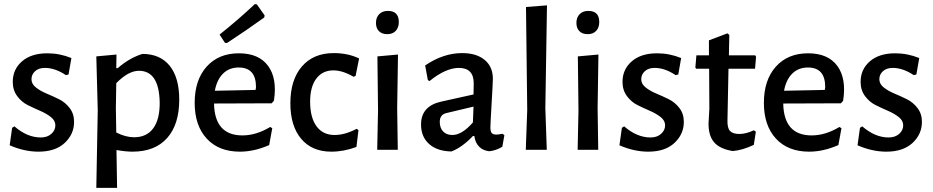

<svg xmlns="http://www.w3.org/2000/svg" viewBox="-20 -728 4536 933"><path d="M210 -469Q270 -469 327 -446L313 -366L300 -363Q248 -398 198 -398Q168 -398 150.5 -382Q133 -366 133 -343Q133 -320 154.5 -303Q176 -286 206 -273.5Q236 -261 266.5 -246Q297 -231 318.5 -203Q340 -175 340 -136Q340 -76 294.5 -33.5Q249 9 167 9Q98 9 27 -22L39 -107L50 -114Q112 -60 178 -60Q210 -60 229.5 -77.5Q249 -95 249 -119Q249 -142 227.5 -159Q206 -176 176 -189Q146 -202 115.5 -217Q85 -232 63.5 -261Q42 -290 42 -330Q42 -391 87 -430Q132 -469 210 -469Z M546 -463 545 -397H552Q610 -447 672 -466Q758 -466 804.5 -408.5Q851 -351 851 -244Q851 -123 792 -57Q733 9 624 9Q591 9 546 1L549 185H448L455 -193L448 -454ZM543 -202 545 -84Q591 -61 632 -61Q693 -61 725 -105Q757 -149 756 -231Q753 -384 655 -384Q604 -384 545 -324Z M1218 -708 1228 -707 1266 -653 1264 -643Q1172 -577 1083 -519L1073 -520L1047 -560Q1140 -634 1218 -708ZM1146 9Q1043 9 984.5 -54.5Q926 -118 926 -228Q926 -339 984 -404Q1042 -469 1141 -469Q1238 -469 1283 -407.5Q1328 -346 1311 -238L1300 -226L1020 -225Q1023 -70 1158 -70Q1225 -70 1293 -111L1303 -105L1288 -23Q1215 9 1146 9ZM1140 -400Q1094 -400 1064 -370.5Q1034 -341 1024 -287L1222 -291L1224 -305Q1224 -400 1140 -400Z M1602 -470Q1671 -470 1725 -444L1708 -359L1698 -355Q1645 -386 1600 -386Q1547 -386 1517 -346Q1487 -306 1487 -234Q1487 -157 1518 -114.5Q1549 -72 1606 -72Q1656 -72 1713 -102L1722 -96L1712 -14Q1651 9 1590 9Q1496 9 1443.5 -53.5Q1391 -116 1391 -226Q1391 -340 1447 -405Q1503 -470 1602 -470Z M1865 -675Q1918 -675 1918 -621Q1918 -594 1903 -578Q1888 -562 1862 -562Q1836 -562 1821.5 -576.5Q1807 -591 1807 -617Q1807 -643 1822.5 -659Q1838 -675 1865 -675ZM1813 0 1817 -193 1814 -454 1914 -463 1910 -202 1913 0Z M2226 -470Q2295 -470 2335 -437Q2375 -404 2375 -345Q2375 -327 2369 -226Q2363 -125 2363 -108Q2363 -89 2369.5 -81.5Q2376 -74 2392 -74Q2402 -74 2422 -78L2431 -71L2421 -15Q2392 3 2358 7Q2327 4 2308 -15.5Q2289 -35 2285 -67H2278Q2227 -13 2174 8Q2105 7 2065.5 -28Q2026 -63 2026 -123Q2026 -212 2123 -234L2281 -269L2282 -323Q2282 -398 2210 -398Q2146 -398 2067 -334L2059 -339L2046 -410Q2134 -470 2226 -470ZM2281 -210 2151 -179Q2117 -172 2117 -136Q2117 -106 2133.5 -89Q2150 -72 2178 -72Q2225 -72 2278 -133Z M2638 -702 2630 -203 2637 0H2535L2542 -194L2536 -694Z M2839 -675Q2892 -675 2892 -621Q2892 -594 2877 -578Q2862 -562 2836 -562Q2810 -562 2795.5 -576.5Q2781 -591 2781 -617Q2781 -643 2796.5 -659Q2812 -675 2839 -675ZM2787 0 2791 -193 2788 -454 2888 -463 2884 -202 2887 0Z M3173 -469Q3233 -469 3290 -446L3276 -366L3263 -363Q3211 -398 3161 -398Q3131 -398 3113.5 -382Q3096 -366 3096 -343Q3096 -320 3117.5 -303Q3139 -286 3169 -273.5Q3199 -261 3229.5 -246Q3260 -231 3281.5 -203Q3303 -175 3303 -136Q3303 -76 3257.5 -33.5Q3212 9 3130 9Q3061 9 2990 -22L3002 -107L3013 -114Q3075 -60 3141 -60Q3173 -60 3192.5 -77.5Q3212 -95 3212 -119Q3212 -142 3190.5 -159Q3169 -176 3139 -189Q3109 -202 3078.5 -217Q3048 -232 3026.5 -261Q3005 -290 3005 -330Q3005 -391 3050 -430Q3095 -469 3173 -469Z M3541 6Q3479 -4 3451 -35.5Q3423 -67 3423 -127L3427 -199L3426 -394H3363L3359 -400L3364 -459H3425V-532L3515 -566L3524 -558L3522 -459H3650L3654 -452L3649 -394H3520L3515 -143Q3514 -106 3527.5 -91.5Q3541 -77 3573 -77Q3606 -77 3643 -95L3653 -88L3643 -24Q3588 2 3541 6Z M3912 9Q3809 9 3750.5 -54.5Q3692 -118 3692 -228Q3692 -339 3750 -404Q3808 -469 3907 -469Q4004 -469 4049 -407.5Q4094 -346 4077 -238L4066 -226L3786 -225Q3789 -70 3924 -70Q3991 -70 4059 -111L4069 -105L4054 -23Q3981 9 3912 9ZM3906 -400Q3860 -400 3830 -370.5Q3800 -341 3790 -287L3988 -291L3990 -305Q3990 -400 3906 -400Z M4330 -469Q4390 -469 4447 -446L4433 -366L4420 -363Q4368 -398 4318 -398Q4288 -398 4270.5 -382Q4253 -366 4253 -343Q4253 -320 4274.5 -303Q4296 -286 4326 -273.5Q4356 -261 4386.5 -246Q4417 -231 4438.5 -203Q4460 -175 4460 -136Q4460 -76 4414.5 -33.5Q4369 9 4287 9Q4218 9 4147 -22L4159 -107L4170 -114Q4232 -60 4298 -60Q4330 -60 4349.5 -77.5Q4369 -95 4369 -119Q4369 -142 4347.5 -159Q4326 -176 4296 -189Q4266 -202 4235.5 -217Q4205 -232 4183.5 -261Q4162 -290 4162 -330Q4162 -391 4207 -430Q4252 -469 4330 -469Z"/></svg>

Font: Alegreya Sans Medium
Style: Regular
Weight: 500
Designer: Juan Pablo del Peral
Foundry: Huerta Tipografica
Version: Version 2.007